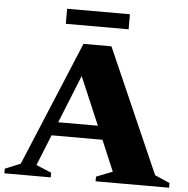

<svg xmlns="http://www.w3.org/2000/svg" viewBox="-71 -892 929 947"><g transform="rotate(5 394.0 -418.0)"><path d="M727 -55.5 801 -23V0H437V-23L517.5 -54.5L453 -207H201L139.5 -54.5L215 -23V0H-14.5V-23L62 -54.5L318.5 -670H457ZM228 -274H424.5L323.5 -511ZM223 -761V-835.5H534V-761Z"/></g></svg>

Font: Newsreader Text ExtraBold
Style: Regular
Weight: 800
Designer: Hugues Gentile
Foundry: Production Type
Version: Version 1.001